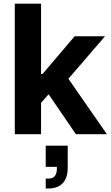

<svg xmlns="http://www.w3.org/2000/svg" viewBox="-20 -748 620 1070"><path d="M195.3 -159.9V-336H217.4L396 -545.9H565.3L329.4 -272.1H294.9ZM62.4 0V-727.5H208.8V0ZM403.1 0 239.5 -239.4 337.3 -343.3 575.8 0ZM234.8 302.4V247.3H250.2Q274.4 247.3 285.7 232.9Q297 218.4 297 191.5V167.1L309.5 181.8H234.8V63.9H357.4V186.5Q357.4 243.2 329.6 272.8Q301.9 302.4 248.6 302.4Z"/></svg>

Font: Atlassian Sans
Style: Regular
Weight: 400
Designer: Rasmus Andersson
Foundry: Modifications by Atlassian Pty Ltd, manufactured by rsms
Version: Version 4.001;git-9221beed3